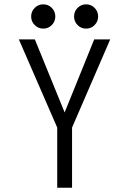

<svg xmlns="http://www.w3.org/2000/svg" viewBox="-20 -886 610 906"><path d="M184 -751Q160.5 -751 143.8 -767.8Q127 -784.5 127 -808Q127 -832 143.8 -848.8Q160.5 -865.5 184 -865.5Q208 -865.5 224.5 -848.8Q241 -832 241 -808Q241 -784.5 224.5 -767.8Q208 -751 184 -751ZM386.5 -751Q362.5 -751 346 -767.8Q329.5 -784.5 329.5 -808Q329.5 -832 346 -848.8Q362.5 -865.5 386.5 -865.5Q410 -865.5 426.5 -848.8Q443 -832 443 -808Q443 -784.5 426.5 -767.8Q410 -751 386.5 -751ZM250 0V-284L69 -700H144.5L285 -355.5L424.5 -700H500L320 -284V0Z"/></svg>

Font: League Mono Narrow Light
Style: Regular
Weight: 300
Width: 3
Designer: Tyler Finck
Foundry: The League of Moveable Type / Tyler Finck
Version: Version 2.210